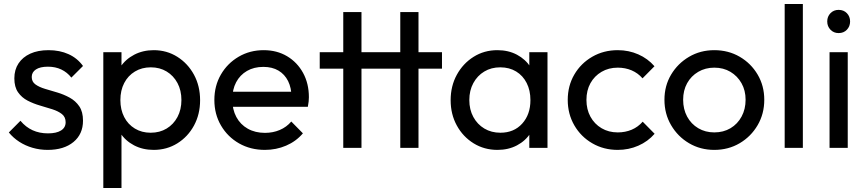

<svg xmlns="http://www.w3.org/2000/svg" viewBox="-20 -734 4295 953"><path d="M216.5 10Q177.2 10 141.4 -0.5Q105.5 -11 75.8 -30.2Q46 -49.5 23.8 -76.5L81.5 -134.5Q107.8 -103 141.9 -87.5Q176 -72 218.2 -72Q260.2 -72 283 -86.4Q305.8 -100.8 305.8 -127.2Q305.8 -153.2 287.4 -167.8Q269 -182.2 239.9 -191.6Q210.8 -201 178.5 -210.2Q146.2 -219.5 117.1 -234.5Q88 -249.5 69.6 -275.9Q51.2 -302.2 51.2 -345Q51.2 -388 71.9 -419.2Q92.5 -450.5 130.4 -467.8Q168.2 -485 220.8 -485Q276.5 -485 320.1 -465.2Q363.8 -445.5 392 -406.5L334.2 -348.8Q313.5 -375.2 284.2 -389.1Q255 -403 217.8 -403Q179 -403 158.2 -389.2Q137.5 -375.5 137.5 -352Q137.5 -328.2 155.9 -315Q174.2 -301.8 203.4 -293Q232.5 -284.2 264.8 -274.8Q297 -265.2 326.1 -249.2Q355.2 -233.2 373.6 -206.2Q392 -179.2 392 -135Q392 -68.2 344.6 -29.1Q297.2 10 216.5 10Z M742.8 10Q688.5 10 645.4 -12.6Q602.2 -35.2 576.2 -75.1Q550.2 -115 547.2 -166.2V-309Q550.2 -360.8 576.8 -400.5Q603.2 -440.2 646.5 -462.6Q689.8 -485 742.8 -485Q808 -485 860.2 -452Q912.5 -419 942.9 -363Q973.2 -307 973.2 -236.5Q973.2 -167 943 -111.1Q912.8 -55.2 860.4 -22.6Q808 10 742.8 10ZM727.8 -75.2Q772.8 -75.2 807 -95.9Q841.2 -116.5 860.9 -153.2Q880.5 -190 880.5 -237.5Q880.5 -285.2 860.9 -321.9Q841.2 -358.5 807.1 -379.1Q773 -399.8 728.5 -399.8Q684 -399.8 649.8 -379.1Q615.5 -358.5 596.5 -321.9Q577.5 -285.2 577.5 -237.2Q577.5 -189.8 596.4 -153.1Q615.2 -116.5 649.4 -95.9Q683.5 -75.2 727.8 -75.2ZM492.8 199V-475H583V-350.2L566.2 -234.8L583 -119.2V199Z M1294.8 10Q1223.5 10 1166.8 -22.2Q1110 -54.5 1077 -110.9Q1044 -167.2 1044 -237.8Q1044 -308 1076.4 -363.9Q1108.8 -419.8 1164.5 -452.4Q1220.2 -485 1288.8 -485Q1354.5 -485 1405 -454.9Q1455.5 -424.8 1484.4 -372Q1513.2 -319.2 1513.2 -251.5Q1513.2 -241.5 1512 -230Q1510.8 -218.5 1508 -204H1107.2V-278.8H1460.2L1427.2 -250Q1426.8 -297.8 1410 -331.5Q1393.2 -365.2 1362.2 -383.6Q1331.2 -402 1287 -402Q1240.5 -402 1205.9 -381.9Q1171.2 -361.8 1152.1 -325.8Q1133 -289.8 1133 -240.5Q1133 -190.8 1153.1 -153.2Q1173.2 -115.8 1210 -95.1Q1246.8 -74.5 1295 -74.5Q1334.8 -74.5 1368.5 -88.8Q1402.2 -103 1425.8 -130.8L1483.5 -72.2Q1449.5 -32.2 1400.1 -11.1Q1350.8 10 1294.8 10Z M1683.8 0V-674H1774.2V0ZM1567 -393.2V-475H2173.8V-393.2ZM1966.8 0V-674H2057.2V0Z M2449.2 10Q2383.5 10 2330.8 -22.6Q2278 -55.2 2247.4 -111.1Q2216.8 -167 2216.8 -236.5Q2216.8 -306.8 2247.4 -362.8Q2278 -418.8 2330.6 -451.9Q2383.2 -485 2448.8 -485Q2503.2 -485 2545.8 -462.5Q2588.2 -440 2614.1 -400.2Q2640 -360.5 2642.8 -309V-166.2Q2639.8 -114.8 2614.2 -74.9Q2588.8 -35 2546.1 -12.5Q2503.5 10 2449.2 10ZM2463.8 -75.2Q2531 -75.2 2571.9 -120.4Q2612.8 -165.5 2612.8 -237.2Q2612.8 -285.5 2594.1 -322.1Q2575.5 -358.8 2541.9 -379.2Q2508.2 -399.8 2463.2 -399.8Q2418.2 -399.8 2383.8 -379Q2349.2 -358.2 2329.4 -321.6Q2309.5 -285 2309.5 -237.5Q2309.5 -190 2329.4 -153.4Q2349.2 -116.8 2384 -96Q2418.8 -75.2 2463.8 -75.2ZM2607.2 0V-127.5L2623.8 -243.8L2607.2 -358.5V-475H2697.5V0Z M3046.2 10Q2976.2 10 2919.8 -22.8Q2863.2 -55.5 2830.6 -112Q2798 -168.5 2798 -238Q2798 -308 2830.6 -363.9Q2863.2 -419.8 2919.8 -452.4Q2976.2 -485 3046.2 -485Q3100.8 -485 3148 -464.2Q3195.2 -443.5 3228.5 -405.2L3169.2 -345.2Q3146.8 -371.2 3115.1 -384.8Q3083.5 -398.2 3046.2 -398.2Q3001 -398.2 2965.8 -377.5Q2930.5 -356.8 2910.6 -321Q2890.8 -285.2 2890.8 -238Q2890.8 -191.2 2910.6 -154.9Q2930.5 -118.5 2965.8 -97.6Q3001 -76.8 3046.2 -76.8Q3083.8 -76.8 3115.5 -90.2Q3147.2 -103.8 3170 -130L3229.2 -70Q3195.8 -31.5 3148.2 -10.8Q3100.8 10 3046.2 10Z M3525.5 10Q3456.2 10 3400.1 -23.1Q3344 -56.2 3311 -112.8Q3278 -169.2 3278 -238.8Q3278 -308 3311 -363.5Q3344 -419 3400.1 -452Q3456.2 -485 3525.5 -485Q3595.2 -485 3651.4 -452.4Q3707.5 -419.8 3740.5 -363.9Q3773.5 -308 3773.5 -238.8Q3773.5 -169 3740.5 -112.6Q3707.5 -56.2 3651.4 -23.1Q3595.2 10 3525.5 10ZM3525.5 -76.8Q3570.8 -76.8 3605.9 -97.6Q3641 -118.5 3660.9 -155.4Q3680.8 -192.2 3680.8 -239Q3680.8 -285.2 3660.5 -321Q3640.2 -356.8 3605.5 -377.5Q3570.8 -398.2 3525.5 -398.2Q3481 -398.2 3445.8 -377.5Q3410.5 -356.8 3390.6 -321Q3370.8 -285.2 3370.8 -238.8Q3370.8 -192 3390.6 -155.2Q3410.5 -118.5 3445.8 -97.6Q3481 -76.8 3525.5 -76.8Z M3874.8 0V-714H3965V0Z M4097.5 0V-475H4187.8V0ZM4142.5 -569.8Q4118.2 -569.8 4102.1 -586.5Q4086 -603.2 4086 -627.5Q4086 -652 4102.1 -668.5Q4118.2 -685 4142.5 -685Q4167.8 -685 4183.6 -668.5Q4199.5 -652 4199.5 -627.5Q4199.5 -603.2 4183.6 -586.5Q4167.8 -569.8 4142.5 -569.8Z"/></svg>

Font: Marine Company Thin
Style: Regular
Weight: 100
Designer: Rodrigo Fuenzalida
Foundry: fragTYPE
Version: Version 1.000